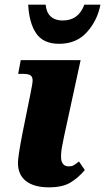

<svg xmlns="http://www.w3.org/2000/svg" viewBox="-20 -794 451 824"><path d="M57 -95Q57 -122 77 -225L109 -383Q120 -436 120 -449Q120 -464 111 -470.5Q102 -477 78 -477H58L69 -536H326L255 -209Q254 -202 249.5 -181Q245 -160 243.5 -147Q242 -134 242 -120Q242 -101 250.5 -90.5Q259 -80 274 -80Q287 -80 294 -83.5Q301 -87 319 -101L344 -64Q314 -29 280.5 -9.5Q247 10 190 10Q126 10 91.5 -17Q57 -44 57 -95ZM101 -774H176Q179 -740 198 -723Q217 -706 249 -706Q317 -706 342 -774H411Q398 -706 353 -656Q308 -606 234 -606Q166 -606 135.5 -650.5Q105 -695 101 -774Z"/></svg>

Font: Noto Serif NarrowBlack
Style: Italic
Weight: 900
Width: 4
Italic angle: -12°
Designer: Monotype Design Team
Foundry: Monotype Imaging Inc.
Version: Version 1.001